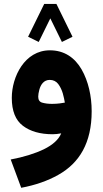

<svg xmlns="http://www.w3.org/2000/svg" viewBox="-20 -666 514 954"><path d="M260.3 -646.5H199.7L119.6 -483.4L172.4 -457.5L230 -574.7L287.6 -457.5L340.3 -483.4ZM435.5 -113.3C435.5 -189 418.9 -262.7 385.3 -321.3C351.6 -379.4 299.8 -416 228 -416C102.5 -416 38.6 -284.7 38.6 -179.7C38.6 -114.7 57.1 -68.8 93.8 -41C130.4 -13.2 179.7 1 241.7 1C254.9 1 269 -0.5 284.2 -3.4C271.5 27.3 242.7 53.7 197.8 75.7C152.8 97.2 98.1 114.3 33.2 126.5L85.4 267.1C155.8 253.9 217.3 232.4 270 202.6C375 143.6 435.5 43.5 435.5 -113.3ZM238.8 -149.9C220.2 -149.9 204.1 -151.9 190.4 -155.8C176.8 -159.2 169.9 -169.4 169.9 -185.5C169.9 -195.3 171.9 -206.5 175.3 -219.7C182.1 -245.6 197.8 -269 227.1 -269C244.6 -269 258.8 -262.2 269 -249C279.3 -235.4 286.6 -219.7 292 -202.1C296.9 -184.1 300.3 -168.9 302.2 -156.2C290 -153.8 266.6 -149.9 238.8 -149.9Z"/></svg>

Font: Vazirmatn Black
Style: Regular
Weight: 900
Designer: Saber Rastikerdar
Foundry: Saber Rastikerdar
Version: Version 33.003